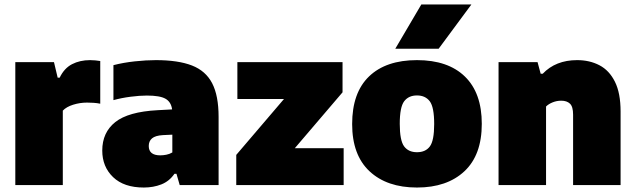

<svg xmlns="http://www.w3.org/2000/svg" viewBox="-20 -828 2842 859"><path d="M48.5 0V-550H221.5L238 -480.5H247Q267 -522.5 302.2 -540.8Q337.5 -559 383 -559Q395 -559 407.2 -557.8Q419.5 -556.5 428.5 -555V-364Q414.5 -367 398.5 -368Q382.5 -369 369.5 -369Q337.5 -369 307.2 -359.5Q277 -350 261 -333V0Z M623.5 11Q534.5 11 486 -35.5Q437.5 -82 437.5 -154.5Q437.5 -235.5 495.8 -281.8Q554 -328 685 -335L750 -338.5Q745.5 -372 720.5 -386.2Q695.5 -400.5 637 -400.5Q605 -400.5 564.2 -395.2Q523.5 -390 487.5 -380V-536.5Q532 -548 583 -553.5Q634 -559 677.5 -559Q777 -559 838.8 -535Q900.5 -511 929.2 -455.5Q958 -400 958 -305V0H784L769.5 -50.5H760.5Q737.5 -17 701.8 -3Q666 11 623.5 11ZM645.5 -175Q645.5 -133 697 -133Q710 -133 724.2 -135.8Q738.5 -138.5 751 -146V-225.5L708.5 -223.5Q675 -221.5 660.2 -209Q645.5 -196.5 645.5 -175Z M1037 0V-135L1250.5 -385H1042V-550H1512.5V-415L1299 -165H1517.5V0Z M1845.5 11Q1711 11 1633.2 -61.8Q1555.5 -134.5 1555.5 -273Q1555.5 -413.5 1631.2 -486.2Q1707 -559 1845.5 -559Q1984.5 -559 2060 -485.5Q2135.5 -412 2135.5 -274Q2135.5 -134.5 2057.8 -61.8Q1980 11 1845.5 11ZM1845.5 -147Q1884 -147 1903.2 -173Q1922.5 -199 1922.5 -273Q1922.5 -348.5 1902.8 -374.8Q1883 -401 1845.5 -401Q1808 -401 1788.2 -374.8Q1768.5 -348.5 1768.5 -274Q1768.5 -199.5 1788 -173.2Q1807.5 -147 1845.5 -147ZM1748.5 -610 1865 -808H2089L1942.5 -610Z M2210.5 0V-550H2385L2399 -498H2408Q2466 -559 2562 -559Q2618 -559 2662 -536Q2706 -513 2731.2 -462.2Q2756.5 -411.5 2756.5 -329V0H2544V-315Q2544 -351 2530 -364.2Q2516 -377.5 2491 -377.5Q2471 -377.5 2452.8 -370.2Q2434.5 -363 2423 -351.5V0Z"/></svg>

Font: Encode Sans Black
Style: Regular
Weight: 900
Designer: Multiple Designers
Foundry: Impallari Type
Version: Version 3.002; ttfautohint (v1.8.3) -l 8 -r 50 -G 200 -x 14 